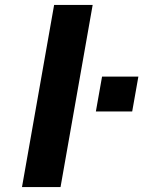

<svg xmlns="http://www.w3.org/2000/svg" viewBox="-20 -757 608 777"><path d="M69 0 199 -737H355L225 0ZM368 -306 393 -447H540L515 -306Z"/></svg>

Font: Tomorrow SemiBold
Style: Italic
Weight: 600
Italic angle: -10°
Designer: Tony de Marco, Monica Rizzolli
Foundry: Just in Type
Version: Version 2.002